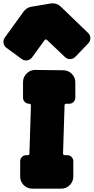

<svg xmlns="http://www.w3.org/2000/svg" viewBox="-73 -1120 557 1142"><path d="M119 2Q89 2 68 -19Q47 -40 47 -70V-161Q47 -176 57.5 -186.5Q68 -197 83 -197H92Q102 -197 102 -207L111 -492Q111 -503 100 -503Q85 -503 74.5 -513.5Q64 -524 64 -539V-632Q64 -661 85 -682.5Q106 -704 136 -704L303 -702Q333 -702 354 -681Q375 -660 375 -630V-539Q375 -524 364.5 -513.5Q354 -503 339 -503H321Q311 -503 311 -493L302 -208Q302 -197 313 -197H327Q342 -197 352.5 -186.5Q363 -176 363 -161V-70Q363 -40 342 -19Q321 2 291 2ZM118 -779Q107 -764 89 -761Q71 -758 56 -769L-34 -835Q-49 -846 -52 -864Q-55 -882 -44 -897L68 -1052Q87 -1076 114 -1080L227 -1099Q262 -1105 289 -1080L450 -925Q464 -912 464.5 -894Q465 -876 452 -862L376 -783Q363 -769 344.5 -768.5Q326 -768 313 -781L207 -882Q204 -886 199 -885.5Q194 -885 192 -881Z"/></svg>

Font: d puntillas B to tiptoe
Style: Regular
Weight: 400
Designer: deFharo
Foundry: deFharo.com
Version: Version 1.001 2012